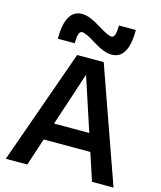

<svg xmlns="http://www.w3.org/2000/svg" viewBox="-139 -1082 989 1181"><g transform="rotate(15 355.0 -491.0)"><path d="M12 0 271 -730H440L698 0H561L356 -624H354L149 0ZM154 -175V-286H557V-175ZM474 -787Q448 -787 417.5 -799Q387 -811 346 -837Q320 -854 298 -864Q276 -874 265 -874Q251 -874 244.5 -855.5Q238 -837 238 -796H130Q130 -982 236 -982Q262 -982 292.5 -969.5Q323 -957 364 -931Q391 -914 412.5 -904Q434 -894 445 -894Q459 -894 465.5 -913Q472 -932 472 -972H580Q580 -787 474 -787Z"/></g></svg>

Font: M PLUS 1 Thin SemiBold
Style: Regular
Weight: 600
Version: Version 1.001